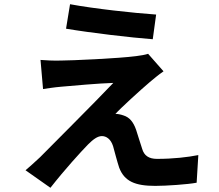

<svg xmlns="http://www.w3.org/2000/svg" viewBox="-20 -831 1040 910"><path d="M312 -811 293 -695C412 -675 599 -653 704 -645L720 -762C616 -769 424 -790 312 -811ZM755 -493 682 -576C671 -572 644 -567 625 -565C542 -554 315 -544 268 -544C231 -543 195 -545 172 -547L184 -409C205 -412 235 -417 270 -420C327 -425 447 -436 517 -438C426 -342 221 -138 170 -86C143 -60 118 -39 101 -24L219 59C288 -29 363 -111 397 -146C421 -170 442 -186 463 -186C483 -186 505 -173 516 -138C523 -113 535 -66 545 -36C570 29 621 50 716 50C768 50 870 43 912 35L920 -96C870 -86 801 -78 724 -78C685 -78 663 -94 654 -125C645 -151 634 -189 625 -216C612 -253 594 -275 565 -284C554 -288 536 -292 527 -291C550 -317 644 -403 690 -442C708 -457 729 -475 755 -493Z"/></svg>

Font: Noto Sans Mono CJK SC
Style: Bold
Weight: 700
Designer: Ryoko NISHIZUKA 西塚涼子 (kana, bopomofo & ideographs); Paul D. Hunt (Latin, Greek & Cyrillic); Sandoll Communications 산돌커뮤니
Foundry: Adobe
Version: Version 2.004;hotconv 1.0.118;makeotfexe 2.5.65603